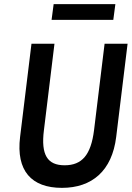

<svg xmlns="http://www.w3.org/2000/svg" viewBox="-20 -904 636 927"><path d="M537 -884H239L229 -808H527ZM485 -693 434 -275C419 -156 376 -106 292 -106C209 -106 177 -156 192 -275L243 -693H132L77 -243C57 -79 132 3 279 3C424 3 521 -79 541 -243L596 -693Z"/></svg>

Font: Bluebird
Style: LiNrwObl
Weight: 300
Designer: Jasper
Foundry: Cannot Into Space Fonts
Version: Version 0.98